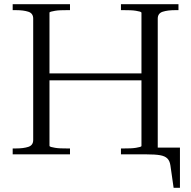

<svg xmlns="http://www.w3.org/2000/svg" viewBox="-20 -730 904 908"><path d="M186 -383H682V-350H186ZM40 0V-28H56Q91 -28 114 -35.5Q137 -43 137 -68V-642Q137 -667 114 -674.5Q91 -682 56 -682H40V-710H311V-682H295Q281 -682 266.5 -681.5Q252 -681 240.5 -679Q229 -677 221.5 -675Q214 -673 214 -670V-41Q214 -37 221.5 -35Q229 -33 240.5 -31Q252 -29 266.5 -28.5Q281 -28 295 -28H311V0ZM552 0V-28H568Q582 -28 596.5 -28.5Q611 -29 623 -31Q635 -33 642 -35Q649 -37 649 -40V-669Q649 -673 642 -675Q635 -677 623 -679Q611 -681 596.5 -681.5Q582 -682 568 -682H552V-710H824V-682H808Q773 -682 749.5 -674.5Q726 -667 726 -642V0ZM674 0H649V-32H831V158H801L786 53Q783 31 771.5 19.5Q760 8 737 4Q714 0 674 0Z"/></svg>

Font: Roboto Serif 120pt Expanded Light
Style: Regular
Weight: 300
Width: 7
Designer: Greg Gazdowicz
Foundry: Commercial Type
Version: Version 1.008